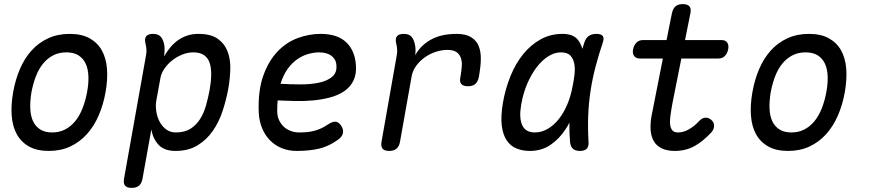

<svg xmlns="http://www.w3.org/2000/svg" viewBox="-20 -725 4240 935"><path d="M218 10Q160 10 121.5 -11.5Q83 -33 62 -71Q41 -109 37 -161.5Q33 -214 44 -276Q55 -338 77.5 -390Q100 -442 134 -479.5Q168 -517 214.5 -538.5Q261 -560 319 -560Q378 -560 416.5 -538.5Q455 -517 476 -479.5Q497 -442 501 -390Q505 -338 494 -276Q483 -214 460 -161.5Q437 -109 402.5 -71Q368 -33 322 -11.5Q276 10 218 10ZM234 -80Q269 -80 297 -94.5Q325 -109 346 -134.5Q367 -160 381.5 -196.5Q396 -233 404 -276Q412 -319 410.5 -354.5Q409 -390 397 -415.5Q385 -441 362 -455.5Q339 -470 303 -470Q267 -470 239 -455.5Q211 -441 190 -415.5Q169 -390 155 -354Q141 -318 133 -275Q126 -232 127.5 -196Q129 -160 141 -134.5Q153 -109 176 -94.5Q199 -80 234 -80Z M779 -450Q793 -475 810 -495Q827 -515 847.5 -529.5Q868 -544 892.5 -552Q917 -560 946 -560Q1007 -560 1040.5 -536Q1074 -512 1088.5 -473.5Q1103 -435 1101.5 -388Q1100 -341 1092 -294Q1082 -240 1064.5 -186Q1047 -132 1017 -88.5Q987 -45 942.5 -17.5Q898 10 835 10Q780 10 752.5 -19.5Q725 -49 717 -94L674 145Q670 168 657 179Q644 190 621 190Q598 190 589 179Q580 168 584 145L691 -455Q694 -470 693 -485Q692 -500 688 -515Q683 -538 692.5 -549Q702 -560 725 -560Q748 -560 760 -549Q772 -538 778 -515Q782 -501 781.5 -482.5Q781 -464 779 -450ZM921 -470Q894 -470 867 -459Q840 -448 818 -430.5Q796 -413 780.5 -390.5Q765 -368 761 -344L741 -234Q737 -210 741 -183Q745 -156 757 -133Q769 -110 789 -95Q809 -80 836 -80Q879 -80 907.5 -98Q936 -116 954.5 -145.5Q973 -175 983.5 -212.5Q994 -250 1001 -288Q1008 -327 1008.5 -360.5Q1009 -394 1001 -418.5Q993 -443 973.5 -456.5Q954 -470 921 -470Z M1640 -115Q1654 -95 1650 -76.5Q1646 -58 1625 -44Q1581 -12 1533.5 -1Q1486 10 1425 10Q1385 10 1352 -3.5Q1319 -17 1294.5 -42Q1270 -67 1256 -101.5Q1242 -136 1240 -178Q1236 -282 1261.5 -354.5Q1287 -427 1330.5 -473Q1374 -519 1429.5 -539.5Q1485 -560 1541 -560Q1622 -560 1664.5 -520.5Q1707 -481 1713 -412Q1717 -365 1701.5 -333Q1686 -301 1656.5 -281Q1627 -261 1587.5 -250.5Q1548 -240 1504.5 -236Q1461 -232 1416.5 -233Q1372 -234 1332 -236Q1331 -224 1330.5 -211Q1330 -198 1330 -184Q1330 -159 1339 -140Q1348 -121 1362.5 -107.5Q1377 -94 1396.5 -87Q1416 -80 1437 -80Q1460 -80 1478 -82Q1496 -84 1512.5 -88.5Q1529 -93 1544 -100Q1559 -107 1574 -117Q1597 -133 1612.5 -132.5Q1628 -132 1640 -115ZM1346 -317Q1394 -314 1444 -314Q1494 -314 1534 -322.5Q1574 -331 1598 -351.5Q1622 -372 1618 -409Q1617 -424 1610 -435.5Q1603 -447 1592.5 -454.5Q1582 -462 1567 -466Q1552 -470 1534 -470Q1510 -470 1482.5 -462.5Q1455 -455 1429 -437.5Q1403 -420 1381.5 -390.5Q1360 -361 1346 -317Z M1875 10Q1852 10 1843 -1Q1834 -12 1838 -35L1912 -455Q1915 -470 1914 -485Q1913 -500 1909 -515Q1904 -538 1913.5 -549Q1923 -560 1946 -560Q1969 -560 1981 -549Q1993 -538 1999 -515Q2003 -501 2003.5 -485.5Q2004 -470 2002 -456Q2028 -504 2078.5 -532Q2129 -560 2203 -560Q2248 -560 2274 -544Q2300 -528 2311 -501Q2322 -474 2321.5 -438Q2321 -402 2314 -362L2312 -350Q2307 -327 2294.5 -316Q2282 -305 2259 -305Q2236 -305 2226.5 -316Q2217 -327 2222 -350L2224 -362Q2228 -385 2229 -406.5Q2230 -428 2223.5 -445Q2217 -462 2202 -472Q2187 -482 2158 -482Q2132 -482 2103.5 -473Q2075 -464 2050.5 -447Q2026 -430 2007.5 -405.5Q1989 -381 1984 -350L1928 -35Q1924 -12 1911 -1Q1898 10 1875 10Z M2560 10Q2524 10 2495 -2Q2466 -14 2447.5 -41.5Q2429 -69 2423.5 -113.5Q2418 -158 2429 -224Q2441 -293 2466 -354.5Q2491 -416 2528 -461.5Q2565 -507 2613 -533.5Q2661 -560 2719 -560Q2767 -560 2790 -536Q2808 -516 2816 -487Q2820 -501 2825 -516Q2833 -541 2848 -550.5Q2863 -560 2884 -560Q2908 -560 2915.5 -549.5Q2923 -539 2915 -516Q2895 -457 2880 -399.5Q2865 -342 2856 -283.5Q2847 -225 2844.5 -163.5Q2842 -102 2846 -34Q2848 -12 2837.5 -1Q2827 10 2804 10Q2781 10 2769.5 -1Q2758 -12 2756 -34Q2752 -82 2753 -128Q2744 -110 2733 -94Q2703 -48 2660 -19Q2617 10 2560 10ZM2585 -80Q2616 -80 2645.5 -96.5Q2675 -113 2699.5 -143Q2724 -173 2742 -215Q2760 -257 2769 -308Q2774 -332 2777.5 -360.5Q2781 -389 2777 -413Q2773 -437 2758.5 -453.5Q2744 -470 2711 -470Q2680 -470 2649.5 -450.5Q2619 -431 2593 -397Q2567 -363 2547 -316Q2527 -269 2518 -215Q2507 -151 2523 -115.5Q2539 -80 2585 -80Z M3493 -530Q3513 -530 3521.5 -517.5Q3530 -505 3526 -485Q3522 -465 3510 -452.5Q3498 -440 3478 -440H3298L3255 -224Q3248 -186 3244.5 -159Q3241 -132 3244 -114.5Q3247 -97 3256 -88.5Q3265 -80 3281 -80Q3309 -80 3335.5 -95.5Q3362 -111 3383 -134Q3400 -152 3416 -152Q3432 -152 3444 -141Q3457 -130 3457.5 -113Q3458 -96 3443 -79Q3423 -58 3403 -41.5Q3383 -25 3362 -13.5Q3341 -2 3317 4Q3293 10 3266 10Q3229 10 3203.5 -2Q3178 -14 3164.5 -36.5Q3151 -59 3148.5 -90.5Q3146 -122 3153 -161L3208 -440H3097Q3077 -440 3068 -452.5Q3059 -465 3063 -485Q3067 -505 3079.5 -517.5Q3092 -530 3112 -530H3226L3252 -660Q3257 -683 3269.5 -694Q3282 -705 3305 -705Q3328 -705 3337.5 -694Q3347 -683 3342 -660L3316 -530Z M3818 10Q3760 10 3721.5 -11.5Q3683 -33 3662 -71Q3641 -109 3637 -161.5Q3633 -214 3644 -276Q3655 -338 3677.5 -390Q3700 -442 3734 -479.5Q3768 -517 3814.5 -538.5Q3861 -560 3919 -560Q3978 -560 4016.5 -538.5Q4055 -517 4076 -479.5Q4097 -442 4101 -390Q4105 -338 4094 -276Q4083 -214 4060 -161.5Q4037 -109 4002.5 -71Q3968 -33 3922 -11.5Q3876 10 3818 10ZM3834 -80Q3869 -80 3897 -94.5Q3925 -109 3946 -134.5Q3967 -160 3981.5 -196.5Q3996 -233 4004 -276Q4012 -319 4010.5 -354.5Q4009 -390 3997 -415.5Q3985 -441 3962 -455.5Q3939 -470 3903 -470Q3867 -470 3839 -455.5Q3811 -441 3790 -415.5Q3769 -390 3755 -354Q3741 -318 3733 -275Q3726 -232 3727.5 -196Q3729 -160 3741 -134.5Q3753 -109 3776 -94.5Q3799 -80 3834 -80Z"/></svg>

Font: Maple Mono Normal NL
Style: Italic
Weight: 400
Italic angle: -10°
Monospace: yes
Designer: subframe7536
Version: Version 7.000